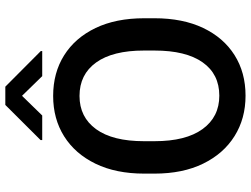

<svg xmlns="http://www.w3.org/2000/svg" viewBox="-132 -810 952 729"><g transform="rotate(-90 344.5 -446.0)"><path d="M639.2 -375V-335.9Q639.2 -228.5 602.3 -151.1Q565.4 -73.7 499.3 -32Q433.1 9.8 345.2 9.8Q258.3 9.8 191.7 -32Q125 -73.7 87.2 -151.1Q49.3 -228.5 49.3 -335.9V-375Q49.3 -482.4 86.9 -559.8Q124.5 -637.2 190.9 -679Q257.3 -720.7 344.2 -720.7Q432.1 -720.7 498.5 -679Q564.9 -637.2 602.1 -559.8Q639.2 -482.4 639.2 -375ZM516.6 -335.9V-376Q516.6 -494.6 471.2 -557.6Q425.8 -620.6 344.2 -620.6Q263.7 -620.6 218 -557.6Q172.4 -494.6 172.4 -376V-335.9Q172.4 -216.8 218.5 -153.3Q264.6 -89.8 345.2 -89.8Q427.2 -89.8 471.9 -153.3Q516.6 -216.8 516.6 -335.9ZM379.4 -902.3 514.6 -767.6V-762.2H419.4L344.7 -838.9L270 -762.2H176.8V-768.6L310.1 -902.3Z"/></g></svg>

Font: Vazirmatn UI FD Medium
Style: Regular
Weight: 500
Designer: Saber Rastikerdar
Foundry: Saber Rastikerdar
Version: Version 33.003